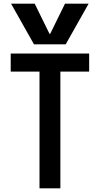

<svg xmlns="http://www.w3.org/2000/svg" viewBox="-20 -1020 540 1040"><path d="M40 -1000H168L248 -837H252L332 -1000H460L336 -780H164ZM194 0V-632H38V-730H463V-632H307V0Z"/></svg>

Font: M PLUS Code Latin Medium
Style: Regular
Weight: 500
Designer: Coji Morishita
Foundry: UNDERFOREST DESIGN
Version: Version 1.002; ttfautohint (v1.8.3)